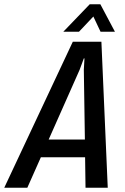

<svg xmlns="http://www.w3.org/2000/svg" viewBox="-71 -887 589 907"><path d="M331 -144H122L58 0H-51L273 -690H408L438 0H333ZM330 -228 325 -557 328 -611H325L305 -557L159 -228ZM353 -867H403L472 -737H404L370 -809L302 -737H228Z"/></svg>

Font: Decalotype Medium Italic
Style: Regular
Weight: 500
Italic angle: -12°
Designer: Alfredo Marco Pradil
Foundry: Alfredo Marco Pradil
Version: Version 1.0